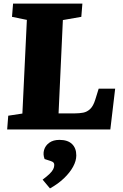

<svg xmlns="http://www.w3.org/2000/svg" viewBox="-20 -723 687 1072"><path d="M26 -77 105 -89 130 -612 47 -629 53 -703H440L434 -629L331 -611L307 -90H399Q423 -90 444.5 -94Q466 -98 483.5 -114.5Q501 -131 512 -167L531 -228H623L596 0H20ZM259 329 218 280Q242 262 256.5 248Q271 234 277 222Q283 210 283 198Q283 190 279 185Q275 180 263 176L229 165Q219 139 226 114.5Q233 90 255 74Q277 58 312 58Q358 58 382 81Q406 104 406 145Q406 175 388 208Q370 241 337 272.5Q304 304 259 329Z"/></svg>

Font: Literata 18pt ExtraBold
Style: Italic
Weight: 800
Italic angle: -2°
Designer: Latin by Veronika Burian and Jose Scaglione. Greek by Irene Vlachou. Cyrillic by Vera Evstafieva
Foundry: TypeTogether
Version: Version 3.103;gftools[0.9.29]